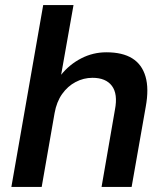

<svg xmlns="http://www.w3.org/2000/svg" viewBox="-20 -740 655 760"><path d="M25 0 151 -720H271L222 -444Q255 -485 301.5 -509Q348 -533 401 -533Q465 -533 503.5 -509Q542 -485 556 -437Q570 -389 557 -318L501 0H382L435 -306Q447 -368 423 -400Q399 -432 346 -432Q311 -432 279.5 -415.5Q248 -399 226 -368Q204 -337 196 -292L145 0Z"/></svg>

Font: DM Sans 10pt SemiBold
Style: Italic
Weight: 600
Italic angle: -10°
Version: Version 4.004;gftools[0.9.30]